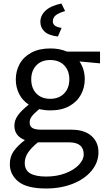

<svg xmlns="http://www.w3.org/2000/svg" viewBox="-20 -828 599 1094"><path d="M36 0ZM550 -467 433 -478Q463 -433 463 -377Q463 -329 441 -288.5Q419 -248 375 -223.5Q331 -199 267 -199Q236 -199 203 -206Q174 -182 161.5 -165.5Q149 -149 149 -130Q149 -108 165 -98.5Q181 -89 217 -89H387Q460 -89 500.5 -54Q541 -19 541 40Q541 97 502 144.5Q463 192 395 219Q327 246 243 246Q133 246 84.5 206.5Q36 167 36 107Q36 66 57 35Q78 4 122 -30Q62 -53 62 -112Q62 -142 81 -169.5Q100 -197 144 -232Q108 -255 89 -293Q70 -331 70 -375Q70 -423 92 -463.5Q114 -504 158.5 -528Q203 -552 267 -552Q319 -552 362 -534H550ZM375 -376Q375 -425 346 -455.5Q317 -486 266 -486Q216 -486 187 -455.5Q158 -425 158 -376Q158 -326 187 -295.5Q216 -265 266 -265Q316 -265 345.5 -295.5Q375 -326 375 -376ZM373 -17H208H196Q159 13 140 41Q121 69 121 101Q121 142 152.5 160Q184 178 243 178Q303 178 352 159.5Q401 141 429 111.5Q457 82 457 52Q457 -17 373 -17ZM210 -703Q210 -740 239.5 -767.5Q269 -795 330 -808L351 -765Q311 -753 296 -739.5Q281 -726 281 -706Q281 -692 292.5 -682.5Q304 -673 331 -669L310 -620Q257 -626 233.5 -648.5Q210 -671 210 -703Z"/></svg>

Font: Martel Sans
Style: Regular
Weight: 400
Designer: Dan Reynolds and Mathieu Réguer
Foundry: Dan Reynolds and Mathieu Réguer
Version: Version 1.002; ttfautohint (v1.1) -l 5 -r 5 -G 72 -x 0 -D la